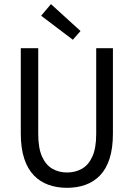

<svg xmlns="http://www.w3.org/2000/svg" viewBox="-20 -887 640 919"><path d="M300.7 12Q252.5 12 212.2 -2.4Q171.9 -16.8 142.1 -47.5Q112.3 -78.2 95.9 -128Q79.5 -177.7 79.5 -248.2V-656.3H163V-245.9Q163 -178.1 181.2 -137.6Q199.4 -97.2 230.6 -79.3Q261.7 -61.4 300.7 -61.4Q340.7 -61.4 372.2 -79.3Q403.7 -97.2 422.1 -137.6Q440.5 -178.1 440.5 -245.9V-656.3H520.5V-248.2Q520.5 -177.7 504.5 -128Q488.5 -78.2 458.8 -47.5Q429.2 -16.8 389.1 -2.4Q348.9 12 300.7 12ZM328.6 -696.8 176.9 -811.7 223.9 -867.3 365.4 -738.5Z"/></svg>

Font: Source Code Pro ExtraLight
Style: Regular
Weight: 200
Monospace: yes
Designer: Paul D. Hunt, Teo Tuominen
Foundry: Adobe
Version: Version 1.026;hotconv 1.1.0;makeotfexe 2.6.0